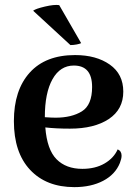

<svg xmlns="http://www.w3.org/2000/svg" viewBox="-20 -754 562 788"><path d="M479 -115Q479 -103 472 -85Q453 -38 403.5 -12Q354 14 285 14Q170 14 103.5 -57Q37 -128 37 -257Q37 -384 102 -456Q167 -528 288 -528Q375 -528 430.5 -489Q486 -450 486 -378Q486 -305 426.5 -265.5Q367 -226 267 -226Q210 -226 166 -231Q173 -140 212 -100.5Q251 -61 318 -61Q371 -61 409 -83Q447 -105 463 -141Q479 -134 479 -115ZM164 -273Q192 -271 208 -271Q274 -271 316 -297Q358 -323 358 -397Q358 -485 283 -485Q227 -485 195.5 -429Q164 -373 164 -273ZM223 -733 313 -577Q308 -574 294.5 -571.5Q281 -569 269 -569L116 -710Q126 -718 164 -727Q202 -736 223 -733Z"/></svg>

Font: Arima Madurai ExtraBold
Style: Regular
Weight: 800
Designer: Joana Correia and Natanael Gama
Foundry: NDISCOVER
Version: Version 1.019